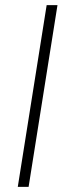

<svg xmlns="http://www.w3.org/2000/svg" viewBox="-20 -725 258 745"><path d="M49 0 161 -705H203L91 0Z"/></svg>

Font: Nunito Sans ExtraLight
Style: Italic
Weight: 200
Italic angle: -9°
Designer: Vernon Adams
Foundry: Vernon Adams
Version: Version 3.006; ttfautohint (v1.8.3)